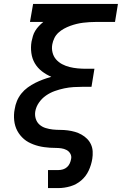

<svg xmlns="http://www.w3.org/2000/svg" viewBox="-20 -755 640 980"><path d="M225 205V113H278Q290 113 301.5 109.5Q313 106 322 98Q331 90 336 79Q341 68 343 56Q346 42 339 29.5Q332 17 319.5 10.5Q307 4 292.5 2Q278 0 263.5 0Q249 0 234.5 -1Q220 -2 205.5 -4Q191 -6 177 -9.5Q163 -13 150 -18Q137 -23 125 -29.5Q113 -36 102.5 -45Q92 -54 83.5 -64.5Q75 -75 68.5 -87Q62 -99 58 -112.5Q54 -126 52.5 -140Q51 -154 51.5 -169Q52 -184 55 -198Q58 -219 66.5 -239.5Q75 -260 89 -277.5Q103 -295 121.5 -308.5Q140 -322 160 -332Q180 -342 200.5 -349.5Q221 -357 242 -363Q216 -374 194 -391Q172 -408 158 -431.5Q144 -455 140 -484.5Q136 -514 141 -543Q144 -557 148 -571Q152 -585 160 -598Q168 -611 178.5 -622Q189 -633 201 -643H133L149 -735H582L567 -643H470Q454 -643 437.5 -642Q421 -641 404.5 -639Q388 -637 371.5 -633Q355 -629 338.5 -623Q322 -617 306.5 -608.5Q291 -600 278 -588Q265 -576 257.5 -560.5Q250 -545 247 -529Q243 -508 248 -487.5Q253 -467 266 -452Q279 -437 297 -427.5Q315 -418 335 -413Q355 -408 376.5 -406Q398 -404 419 -404H462L447 -312H404Q380 -312 356 -310.5Q332 -309 308 -304Q284 -299 260 -290.5Q236 -282 215 -267.5Q194 -253 179 -231.5Q164 -210 160 -186Q160 -186 160 -186Q160 -186 160 -186Q157 -167 162.5 -149Q168 -131 181.5 -119Q195 -107 213 -101.5Q231 -96 249.5 -94Q268 -92 287.5 -92Q307 -92 326 -89.5Q345 -87 362.5 -82Q380 -77 396 -68Q412 -59 424.5 -46.5Q437 -34 444.5 -17.5Q452 -1 453 18Q454 37 451 56Q446 87 432.5 116Q419 145 394.5 166Q370 187 339 196Q308 205 278 205Z"/></svg>

Font: Iosevka Curly SmBdExObl
Style: Regular
Weight: 600
Width: 7
Italic angle: -9°
Monospace: yes
Designer: Belleve Invis
Foundry: Belleve Invis
Version: Version 11.1.0; ttfautohint (v1.8.3)